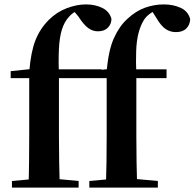

<svg xmlns="http://www.w3.org/2000/svg" viewBox="-20 -850 882 870"><path d="M34.1 0V-29.9L147.4 -40.2H226.4L336.3 -29.9V0ZM109.1 0Q111.1 -58.2 111.7 -117.4Q112.4 -176.6 112.4 -234.8V-496.1H28.4V-527.5L159.5 -541.2L112.1 -516.1L112.8 -528.1Q119.8 -614.3 140.4 -667.1Q161.1 -719.8 201.2 -759.9Q237.2 -795.7 282.4 -812.8Q327.6 -830 369.6 -830Q410.9 -830 443.4 -814.2Q475.8 -798.4 485 -764.7Q484.7 -740.5 468.6 -724.3Q452.5 -708.1 423.3 -708.1Q400.4 -708.1 380.1 -722.6Q359.7 -737.1 335.5 -774.8L312.9 -801.9V-817H359.9V-808.7Q341.7 -806 324.7 -798.5Q307.6 -791.1 292.5 -773.8Q271.7 -751.3 260.6 -716.3Q249.5 -681.4 246.9 -627.2Q244.4 -573.1 247.1 -491.5V-234.8Q247.1 -176.6 248.1 -117.4Q249.1 -58.2 250.8 0ZM180.6 -496.1V-535.7H440.5V-496.1ZM384.8 0V-29.9L498.1 -40.2H582.2L695.3 -29.9V0ZM459.8 0Q461.8 -58.2 462.6 -117.4Q463.4 -176.6 463.4 -234.8V-496.1H379.4V-527.5L510.2 -541.2L462.8 -516.1L463.5 -526.6Q471.2 -621.9 496.1 -677Q520.9 -732.1 558 -765.3Q595.8 -800.3 637.4 -815.2Q679 -830 722.5 -830Q764.6 -830 798.6 -814.6Q832.6 -799.1 841.8 -763.3Q840.8 -737.6 824.3 -721Q807.9 -704.5 776.9 -704.5Q751.1 -704.5 730 -718.9Q708.9 -733.4 688.7 -768.6L663.6 -808V-817H710.6V-808.7Q685.7 -805.2 665.3 -792Q644.9 -778.7 633 -761Q616.2 -734 607.5 -699.4Q598.7 -664.8 597 -618.6Q595.3 -572.4 597.8 -511.3V-234.8Q597.8 -176.6 598.8 -117.4Q599.8 -58.2 601.5 0ZM531.3 -496.1V-535.7H734.7V-496.1Z"/></svg>

Font: Source Han Serif JP VF
Style: Regular
Weight: 250
Designer: Ryoko NISHIZUKA 西塚涼子 (kana & ideographs); Frank Grießhammer (Latin, Greek & Cyrillic); Wenlong ZHANG 张文龙 (bopomofo); San
Foundry: Adobe
Version: Version 2.001;hotconv 1.1.0;makeotfexe 2.6.0